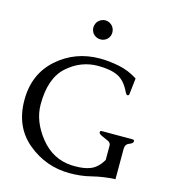

<svg xmlns="http://www.w3.org/2000/svg" viewBox="-135 -1046 1034 1171"><g transform="rotate(15 381.5 -460.5)"><path d="M414.1 18.1Q264.2 18.1 148.4 -77.6Q32.7 -173.3 32.7 -342.3Q32.7 -506.8 145.3 -606.2Q257.8 -705.6 414.1 -705.6Q470.2 -705.6 533.4 -693.1Q596.7 -680.7 653.8 -644L642.1 -541.5Q640.1 -532.7 632.3 -532.7H630.9Q625 -533.2 618.2 -546.4Q586.4 -614.3 539.3 -636.7Q492.2 -659.2 414.1 -659.2Q305.2 -659.2 220.2 -583.5Q135.3 -507.8 135.3 -342.3Q135.3 -235.8 214.6 -136.7Q293.9 -37.6 414.1 -31.7Q425.8 -31.2 436.5 -31.2Q492.2 -31.2 530.3 -45.9Q575.7 -63.5 606.4 -117.2V-209Q605.5 -224.1 590.8 -232.4Q577.6 -239.3 552.2 -249.8Q526.9 -260.3 526.9 -270.5Q526.9 -280.8 537.1 -280.8H732.9Q743.2 -280.8 743.2 -270.5Q743.2 -257.8 718.8 -249Q694.3 -240.2 694.3 -209V-19Q619.1 -15.6 549.3 2Q514.2 11.2 480 14.6Q445.8 18.1 414.1 18.1ZM384.3 -818.8Q372.1 -818.8 361.3 -823.2Q348.1 -829.1 341.8 -835.9Q333 -844.2 329.1 -855Q324.2 -866.2 324.2 -877.9Q324.2 -889.2 329.1 -901.4Q333 -912.1 341.8 -920.9Q349.1 -928.2 361.3 -934.1Q373.5 -939 384.3 -939Q396 -939 408.2 -934.1Q418.9 -928.7 427.2 -920.9Q435.1 -913.1 439.9 -901.4Q444.3 -890.1 444.3 -877.9Q444.3 -865.2 439.9 -855Q435.1 -843.3 427.2 -835.9Q419.9 -828.6 408.2 -823.2Q397 -818.8 384.3 -818.8Z"/></g></svg>

Font: Caudex
Style: Regular
Weight: 400
Version: Version 1.01